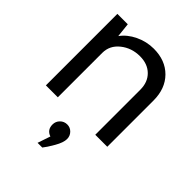

<svg xmlns="http://www.w3.org/2000/svg" viewBox="-228 -674 1044 1044"><g transform="rotate(45 294.0 -151.5)"><path d="M334 -556.2Q423.8 -556.2 478 -501.5Q532.2 -446.8 532.2 -355V0H439.9V-346.2Q439.9 -404.3 404.5 -439.2Q369.1 -474.1 310.1 -474.1Q246.1 -474.1 199 -436.5Q151.9 -398.9 151.9 -341.8V0H60.1V-549.8H140.1L148.9 -467.8Q177.7 -507.8 228.3 -532Q278.8 -556.2 334 -556.2ZM273.9 179.2Q235.8 166 235.8 125Q235.8 101.1 252.4 84.5Q269 67.9 293 67.9Q315.9 67.9 332 84.5Q348.1 101.1 348.1 125Q348.1 151.9 324.5 192.9Q300.8 233.9 285.2 252.9H249Z"/></g></svg>

Font: ø
Style: ø
Weight: 400
Designer: Samuel Oakes
Foundry: Samuel Oakes
Version: Version 1.000;PS 001.000;hotconv 1.0.88;makeotf.lib2.5.64775